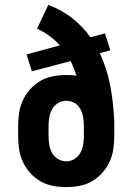

<svg xmlns="http://www.w3.org/2000/svg" viewBox="-20 -755 540 783"><path d="M250 8Q223 8 196 3Q169 -2 145.5 -15.5Q122 -29 103.5 -49.5Q85 -70 73.5 -94.5Q62 -119 58 -146Q54 -173 54 -200V-241Q54 -268 58 -295Q62 -322 73.5 -346.5Q85 -371 103.5 -391.5Q122 -412 145.5 -425.5Q169 -439 196 -444Q223 -449 250 -449Q261 -449 271.5 -448.5Q282 -448 292 -446Q287 -461 281 -476.5Q275 -492 268 -506L110 -464L88 -533L224 -570Q205 -591 181.5 -608.5Q158 -626 131 -638L177 -735Q229 -716 273 -682Q317 -648 349 -603L408 -619L430 -550L387 -538Q401 -508 411.5 -476Q422 -444 428.5 -411Q435 -378 439 -345Q443 -312 445 -278Q446 -269 446 -259.5Q446 -250 446 -241V-200Q446 -173 442 -146Q438 -119 426.5 -94.5Q415 -70 396.5 -49.5Q378 -29 354.5 -15.5Q331 -2 304 3Q277 8 250 8ZM250 -97Q268 -97 283.5 -106.5Q299 -116 307.5 -131.5Q316 -147 319 -164.5Q322 -182 322 -200V-221Q322 -231 322 -241.5Q322 -252 321 -263Q320 -278 315.5 -292.5Q311 -307 302 -319Q293 -331 279 -337.5Q265 -344 250 -344Q232 -344 216.5 -334.5Q201 -325 192.5 -309.5Q184 -294 181 -276.5Q178 -259 178 -241V-200Q178 -182 181 -164.5Q184 -147 192.5 -131.5Q201 -116 216.5 -106.5Q232 -97 250 -97Z"/></svg>

Font: Iosevka Curly Slab Extrabold
Style: Regular
Weight: 800
Monospace: yes
Designer: Belleve Invis
Foundry: Belleve Invis
Version: Version 22.1.2; ttfautohint (v1.8.4)